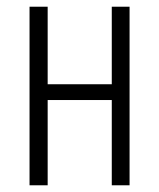

<svg xmlns="http://www.w3.org/2000/svg" viewBox="-20 -552 474 572"><path d="M122 -532H68V0H122V-254H313V0H366V-532H313V-301H122Z"/></svg>

Font: Noto Sans UI Condensed Light
Style: Regular
Weight: 300
Width: 3
Designer: Monotype Design Team
Foundry: Monotype Imaging Inc.
Version: Version 1.901